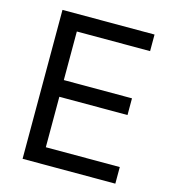

<svg xmlns="http://www.w3.org/2000/svg" viewBox="-109 -817 813 906"><g transform="rotate(15 298.0 -364.0)"><path d="M84.5 0V-727.5H534.2V-646.5H176.3V-409.2H509.3V-327.6H176.3V-81.1H537.6V0Z"/></g></svg>

Font: Inter 18pt
Style: Regular
Weight: 400
Designer: Rasmus Andersson
Foundry: rsms
Version: Version 4.001;git-66647c0bb